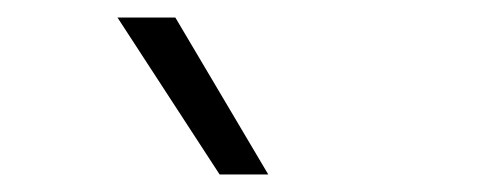

<svg xmlns="http://www.w3.org/2000/svg" viewBox="-20 -828 556 219"><path d="M230.5 -629 114 -808H180L286 -629Z"/></svg>

Font: Encode Sans Light
Style: Regular
Weight: 300
Designer: Multiple Designers
Foundry: Impallari Type
Version: Version 2.000